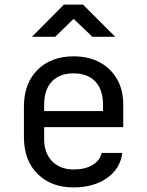

<svg xmlns="http://www.w3.org/2000/svg" viewBox="-20 -805 640 835"><path d="M300 10Q203 10 143.5 -48.5Q84 -107 84 -210V-340Q84 -443 143.5 -501.5Q203 -560 300 -560Q365 -560 413.5 -534Q462 -508 489 -461Q516 -414 516 -350V-252H172V-200Q172 -139 207 -103.5Q242 -68 300 -68Q350 -68 382.5 -87.5Q415 -107 422 -140H512Q503 -71 445 -30.5Q387 10 300 10ZM172 -322H428V-350Q428 -415 394.5 -450.5Q361 -486 300 -486Q239 -486 205.5 -450.5Q172 -415 172 -350ZM119 -645 258 -785H341L481 -645H382L300 -723L220 -645Z"/></svg>

Font: JetBrains Mono NL
Style: Regular
Weight: 400
Monospace: yes
Designer: Philipp Nurullin, Konstantin Bulenkov
Foundry: JetBrains
Version: Version 2.305; ttfautohint (v1.8.4.7-5d5b)